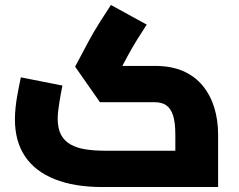

<svg xmlns="http://www.w3.org/2000/svg" viewBox="-20 -752 962 772"><path d="M391 0Q279 0 200 -31.5Q121 -63 80.5 -123.5Q40 -184 40 -272Q40 -294 42.5 -318.5Q45 -343 49 -365.5Q53 -388 57 -408Q61 -428 64 -441L231 -408Q228 -394 225 -377Q222 -360 219 -342Q216 -324 214 -306.5Q212 -289 212 -275Q212 -235 225.5 -210Q239 -185 264 -171Q289 -157 324 -151.5Q359 -146 402 -146H685V-210Q685 -261 675.5 -289Q666 -317 648 -329Q630 -341 603 -341H382L282 -484L338 -589Q345 -602 355 -619.5Q365 -637 382 -664Q399 -691 426 -732L570 -653Q547 -618 532.5 -594.5Q518 -571 508 -553.5Q498 -536 489 -519L472 -487H603Q668 -487 715.5 -466.5Q763 -446 794.5 -408Q826 -370 841.5 -319.5Q857 -269 857 -210V0Z"/></svg>

Font: Cairo Play Black
Style: Regular
Weight: 900
Version: Version 3.119